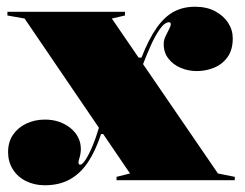

<svg xmlns="http://www.w3.org/2000/svg" viewBox="-20 -535 728 570"><path d="M326 0V-10L366 -20L53 -480L2 -489V-500H351V-489L312 -480L627 -20L677 -10V0ZM113 15Q82 15 57 2.5Q32 -10 18 -32.5Q4 -55 4 -83Q4 -114 19 -135.5Q34 -157 59 -168.5Q84 -180 113 -180Q136 -180 155 -173.5Q174 -167 189 -155Q204 -143 212 -127Q220 -111 220 -93Q220 -85 218.5 -77Q217 -69 215 -63Q213 -57 213 -53Q213 -46 218 -46Q224 -46 233.5 -60Q243 -74 254 -100Q265 -126 275 -160L290 -137H280Q264 -88 241.5 -54Q219 -20 187.5 -2.5Q156 15 113 15ZM564 -324Q539 -324 516.5 -333.5Q494 -343 480 -361Q466 -379 466 -404Q466 -416 471.5 -427.5Q477 -439 482 -448.5Q487 -458 487 -463Q487 -469 482 -469Q469 -469 454.5 -448.5Q440 -428 427 -398.5Q414 -369 404 -343L390 -364H400Q422 -420 445.5 -453Q469 -486 496.5 -500.5Q524 -515 559 -515Q594 -515 619 -501.5Q644 -488 657.5 -467Q671 -446 671 -421Q671 -387 655.5 -365.5Q640 -344 615.5 -334Q591 -324 564 -324Z"/></svg>

Font: Kalnia Thin
Style: Regular
Weight: 100
Version: Version 1.105